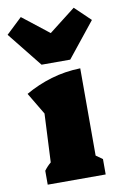

<svg xmlns="http://www.w3.org/2000/svg" viewBox="-129 -845 578 897"><g transform="rotate(-10 160.0 -396.5)"><path d="M23 0V-66Q37 -85 55 -100L66 -330L4 -434Q63 -468 128.5 -487.5Q194 -507 267 -509V-95L298 -73V0ZM92 -557 -40 -722 35 -793 160 -695 286 -793 360 -722 228 -557Z"/></g></svg>

Font: Piazzolla Black
Style: Regular
Weight: 900
Designer: Juan Pablo del Peral
Foundry: Huerta Tipografica
Version: Version 1.330